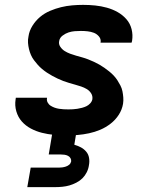

<svg xmlns="http://www.w3.org/2000/svg" viewBox="-20 -548 640 788"><path d="M252 8Q226 8 201 5.5Q176 3 152 -3Q128 -9 106.5 -20.5Q85 -32 69.5 -49.5Q54 -67 47 -91Q40 -115 44 -140L45 -147H173V-146Q171 -136 175.5 -127.5Q180 -119 188 -114Q196 -109 204.5 -106Q213 -103 222.5 -101.5Q232 -100 241.5 -99.5Q251 -99 261 -99Q270 -99 279 -99.5Q288 -100 297.5 -101.5Q307 -103 316.5 -105.5Q326 -108 334.5 -112Q343 -116 350 -123.5Q357 -131 359 -140Q361 -154 354 -165Q347 -176 336 -182.5Q325 -189 313 -193Q301 -197 288.5 -200.5Q276 -204 264 -207.5Q252 -211 240 -215.5Q228 -220 216.5 -225.5Q205 -231 194 -237Q183 -243 172.5 -250Q162 -257 152.5 -265Q143 -273 135 -282Q127 -291 119.5 -301Q112 -311 107 -322.5Q102 -334 99 -346.5Q96 -359 95 -372Q94 -385 97 -399Q100 -421 113 -442Q126 -463 144.5 -478.5Q163 -494 185.5 -503.5Q208 -513 230.5 -518.5Q253 -524 276 -526Q299 -528 321 -528Q346 -528 370.5 -525.5Q395 -523 418.5 -516.5Q442 -510 462.5 -498.5Q483 -487 498.5 -469.5Q514 -452 520 -428.5Q526 -405 522 -380L520 -373H392L393 -374Q395 -388 386 -398.5Q377 -409 365 -413.5Q353 -418 339.5 -419.5Q326 -421 312 -421Q299 -421 286.5 -420Q274 -419 261.5 -415Q249 -411 237 -402Q225 -393 223 -380Q220 -367 227.5 -356Q235 -345 245.5 -338.5Q256 -332 268 -327.5Q280 -323 292.5 -319.5Q305 -316 317.5 -312.5Q330 -309 341.5 -304.5Q353 -300 365 -294.5Q377 -289 387.5 -283Q398 -277 408 -270Q418 -263 428 -255Q438 -247 446.5 -238Q455 -229 461.5 -219Q468 -209 474 -197.5Q480 -186 482.5 -173.5Q485 -161 486 -148Q487 -135 485 -122Q481 -98 467.5 -77Q454 -56 434 -40.5Q414 -25 391.5 -15.5Q369 -6 345.5 -1Q322 4 298.5 6Q275 8 252 8ZM92 220 106 140H221Q228 140 235.5 139Q243 138 250.5 135.5Q258 133 264 128Q270 123 272 115Q273 108 269.5 101.5Q266 95 259 91.5Q252 88 244.5 87Q237 86 229 86H180L211 -99H309L285 46Q299 50 311.5 56.5Q324 63 333.5 74Q343 85 345.5 100Q348 115 345 130Q343 145 336 159Q329 173 318.5 183.5Q308 194 293.5 201.5Q279 209 265 213Q251 217 236 218.5Q221 220 207 220Z"/></svg>

Font: Iosevka Aile Extrabold
Style: Italic
Weight: 800
Italic angle: -9°
Designer: Belleve Invis
Foundry: Belleve Invis
Version: Version 31.1.0; ttfautohint (v1.8.4)